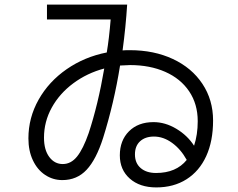

<svg xmlns="http://www.w3.org/2000/svg" viewBox="-20 -781 1040 838"><path d="M910 -255Q910 -165 880 -99.5Q850 -34 794 1.5Q738 37 662 37Q590 37 546.5 -1.5Q503 -40 503 -103Q503 -168 543 -208Q583 -248 650 -248Q701 -248 749.5 -219Q798 -190 827 -145Q843 -193 843 -252Q843 -327 805.5 -382.5Q768 -438 701 -467.5Q634 -497 548 -497Q534 -497 504 -495Q478 -332 430 -179Q400 -85 358 -40Q316 5 252 5Q211 5 177 -17.5Q143 -40 123.5 -81.5Q104 -123 104 -177Q104 -267 148.5 -346Q193 -425 271 -479Q349 -533 446 -552Q456 -611 463 -696H185V-761H535Q529 -664 515 -561Q525 -562 547 -562Q652 -562 734.5 -523.5Q817 -485 863.5 -415Q910 -345 910 -255ZM435 -482Q360 -462 300 -417.5Q240 -373 206 -311.5Q172 -250 172 -180Q172 -127 195 -96Q218 -65 254 -65Q290 -65 316.5 -98Q343 -131 367 -200Q408 -324 435 -482ZM795 -83Q769 -130 731 -157.5Q693 -185 652 -185Q614 -185 591.5 -164.5Q569 -144 569 -107Q569 -69 594 -47.5Q619 -26 661 -26Q749 -26 795 -83Z"/></svg>

Font: IBM Plex Sans SC
Style: Regular
Weight: 400
Designer: Mike Abbink; Paul van der Laan; Pieter van Rosmalen; Eunyou Noh; Wujin Sim; Chorong Kim; Dohee Lee; Yejin We; Jinhee Kim
Foundry: Sandoll Inc.
Version: Version 1.000